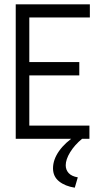

<svg xmlns="http://www.w3.org/2000/svg" viewBox="-20 -644 490 891"><path d="M53 0V-624H397V-563H116V-356H348V-294H116V-61H395V0ZM341 179 327 227Q282 220 254 197.5Q226 175 226 137Q226 97 254 57Q282 17 335 -17L361 0Q326 29 305.5 62.5Q285 96 285 123Q285 144 298.5 159Q312 174 341 179Z"/></svg>

Font: Inconsolata SemiCondensed
Style: Regular
Weight: 400
Width: 4
Monospace: yes
Designer: Raph Levien, Cyreal, Brenton Simpson
Foundry: Raph Levien, Cyreal, Google
Version: Version 3.000; ttfautohint (v1.8.2.53-6de2)